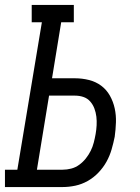

<svg xmlns="http://www.w3.org/2000/svg" viewBox="-46 -755 566 775"><path d="M-26 0V-70H24L123 -665H82V-735H252V-665H201L164 -439H257Q286 -439 313.5 -432Q341 -425 362.5 -409Q384 -393 397.5 -369Q411 -345 417 -317.5Q423 -290 422 -261Q421 -232 417 -203Q412 -178 404.5 -152Q397 -126 384 -102.5Q371 -79 351.5 -58.5Q332 -38 308 -24.5Q284 -11 258 -5.5Q232 0 207 0ZM103 -70H207Q224 -70 241.5 -74.5Q259 -79 274 -90Q289 -101 300.5 -115.5Q312 -130 320 -146Q328 -162 332.5 -179.5Q337 -197 340 -214Q343 -231 344 -249Q345 -267 343 -284Q341 -301 335 -317Q329 -333 318 -345.5Q307 -358 291 -363.5Q275 -369 257 -369H152Z"/></svg>

Font: Iosevka Gothic
Style: Italic
Weight: 400
Italic angle: -9°
Monospace: yes
Designer: Belleve Invis
Foundry: Belleve Invis
Version: Version 15.5.1; ttfautohint (v1.8.4)